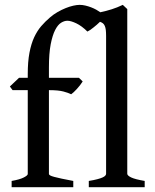

<svg xmlns="http://www.w3.org/2000/svg" viewBox="-20 -777 642 797"><path d="M348.6 0V-25.9Q369.6 -29.3 383.5 -33Q397.5 -36.6 405.5 -40.3Q413.6 -43.9 417 -47.9Q420.4 -51.8 420.4 -55.7V-627.9Q420.4 -642.6 419.2 -652.6Q418 -662.6 415 -669.4Q412.1 -676.3 407.2 -680.2Q402.3 -684.1 395 -686.5Q389.2 -680.7 381.8 -674.3Q374.5 -668 367.4 -662.4Q360.4 -656.7 353.8 -652.3Q347.2 -647.9 342.8 -646Q319.3 -669.4 296.6 -680.2Q273.9 -690.9 259.8 -690.9Q247.1 -690.9 233.6 -682.6Q220.2 -674.3 209 -652.6Q197.8 -630.9 190.4 -593Q183.1 -555.2 183.1 -496.1V-454.1H307.6L323.2 -439Q318.8 -431.6 312.3 -423.3Q305.7 -415 299.1 -407.7Q292.5 -400.4 286.1 -394.5Q279.8 -388.7 275.4 -385.7Q264.2 -391.6 243.2 -397.2Q222.2 -402.8 183.1 -402.8V-54.7Q183.1 -51.8 188.2 -48.8Q193.4 -45.9 205.1 -42.7Q216.8 -39.6 236.1 -35.4Q255.4 -31.2 284.2 -25.9V0H28.3V-25.9Q62 -31.7 78.6 -40.3Q95.2 -48.8 95.2 -54.7V-402.8H32.2L21 -418L59.1 -454.1H95.2V-469.2Q95.2 -521 102.3 -558.1Q109.4 -595.2 121.8 -622.1Q134.3 -648.9 151.1 -668.5Q168 -688 187.5 -704.6Q202.1 -717.3 219.2 -727.1Q236.3 -736.8 252.7 -743.4Q269 -750 284.2 -753.4Q299.3 -756.8 310.5 -756.8Q322.3 -756.8 334.5 -753.9Q346.7 -751 358.2 -746.6Q369.6 -742.2 379.4 -736.8Q389.2 -731.4 396.5 -726.1Q421.4 -731.4 443.8 -738.5Q466.3 -745.6 489.7 -756.8L508.3 -739.3V-55.7Q508.3 -48.3 524.4 -40.5Q540.5 -32.7 580.6 -25.9V0Z"/></svg>

Font: Gentium Book Basic
Style: Regular
Weight: 400
Designer: J. Victor Gaultney and Annie Olsen
Foundry: SIL International
Version: Version 1.102; 2013; Maintenance release